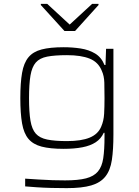

<svg xmlns="http://www.w3.org/2000/svg" viewBox="-20 -762 720 992"><path d="M325 210Q286 210 245.5 209Q205 208 169 205.5Q133 203 110 201V161Q143 163 180 165.5Q217 168 252 169Q287 170 316 170Q384 170 424.5 159.5Q465 149 486 124Q507 99 513.5 55Q520 11 520 -56V-76H516Q502 -45 474.5 -27Q447 -9 405.5 -1Q364 7 309 7Q239 7 195 -4.5Q151 -16 127 -44.5Q103 -73 94 -124.5Q85 -176 85 -255Q85 -334 94 -385.5Q103 -437 127 -466Q151 -495 195 -506.5Q239 -518 309 -518Q354 -518 396.5 -511.5Q439 -505 471.5 -485.5Q504 -466 520 -426H525L528 -510H566V-67Q566 11 558 64.5Q550 118 524.5 150Q499 182 451.5 196Q404 210 325 210ZM326 -33Q400 -33 443.5 -51Q487 -69 503 -108Q516 -138 518 -174Q520 -210 520 -255Q520 -300 519 -335Q518 -370 506 -396Q488 -441 443.5 -459Q399 -477 326 -477Q263 -477 224 -469.5Q185 -462 165 -439Q145 -416 137.5 -372Q130 -328 130 -255Q130 -182 137.5 -138Q145 -94 165 -71.5Q185 -49 224 -41Q263 -33 326 -33ZM313 -602 191 -736V-742H224L340 -635L456 -742H489V-736L368 -602Z"/></svg>

Font: Saira Expanded ExtraLight
Style: Regular
Weight: 250
Width: 7
Designer: Hector Gatti with collaboration of the Omnibus-Type team
Foundry: Omnibus-Type
Version: Version 1.101